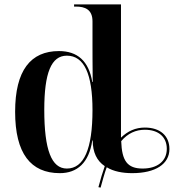

<svg xmlns="http://www.w3.org/2000/svg" viewBox="-20 -780 793 876"><path d="M429 74 439 76C447 48 456 12 467 -17C497 2 539 10 583 10C690 10 753 -32 753 -100C753 -161 710 -198 641 -198C598 -198 563 -182 532 -152V-760H318V-750H327C367 -750 402 -737 402 -683V-584C402 -550 402 -483 403 -406H401C385 -502 333 -547 249 -547C120 -547 49 -459 49 -270C49 -80 120 10 253 10C332 10 386 -37 401 -139H403C403 -85 422 -46 458 -22C448 7 438 39 429 74ZM285 -11C215 -11 182 -96 182 -279C182 -448 214 -526 285 -526C364 -526 402 -442 402 -278C402 -100 363 -11 285 -11ZM631 -11C561 -11 536 -46 533 -136C563 -172 600 -188 641 -188C703 -188 741 -155 741 -101C741 -45 698 -11 631 -11Z"/></svg>

Font: Noto Serif Display SemiBold
Style: Regular
Weight: 600
Designer: Monotype Design Team
Foundry: Monotype Imaging Inc.
Version: Version 2.009